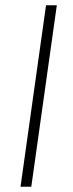

<svg xmlns="http://www.w3.org/2000/svg" viewBox="-20 -710 278 730"><path d="M196 -690 99 0H58L155 -690Z"/></svg>

Font: Exo 2 ExtraLight
Style: Italic
Weight: 250
Italic angle: -8°
Designer: Natanael Gama
Foundry: Natanael Gama
Version: Version 2.010